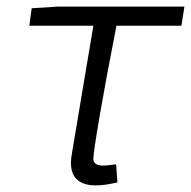

<svg xmlns="http://www.w3.org/2000/svg" viewBox="-20 -552 579 582"><path d="M195 -59Q195 -71 199 -93L263 -474H69L76 -527L156 -532H539L530 -474H333Q301 -311 282 -200Q263 -89 263 -70Q263 -60 271 -55Q279 -50 291 -50Q304 -50 332 -54L336 1Q318 5 302.5 7.5Q287 10 269 10Q234 10 214.5 -7Q195 -24 195 -59Z"/></svg>

Font: Nebula Sans Book
Style: Regular
Weight: 400
Italic angle: -9°
Designer: Paul D. Hunt for Adobe (as Source Sans)
Foundry: Nebula Entertainment & Broadcasting LLC
Version: Version 1.010